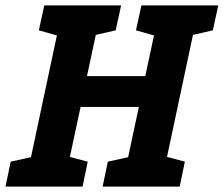

<svg xmlns="http://www.w3.org/2000/svg" viewBox="-64 -687 823 707"><path d="M447.3 -293.3H232.7L170 0H27L169 -667H312L256.3 -406.7H471L526.7 -667H669.7L527.7 0H384.7ZM99 -667H179L173 -548.7L79 -575.3ZM456.7 -667H536.7L530.7 -548.7L436.7 -575.3ZM220 -542.7 302 -667H382L362 -575.3ZM577.7 -542.7 659.7 -667H739.7L719.7 -575.3ZM-43.7 0 -24.7 -91.7 81 -115 36.3 0ZM314 0 333 -91.7 438.7 -115 394 0ZM160 0 158.7 -118.3 259 -91.7 240 0ZM517.7 0 516.3 -118.3 616.7 -91.7 597.7 0Z"/></svg>

Font: Epunda Slab Light
Style: Italic
Weight: 300
Italic angle: -12°
Designer: Simon Atzbach
Foundry: typofactur
Version: Version 1.102